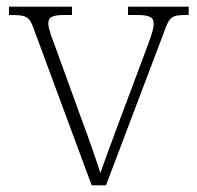

<svg xmlns="http://www.w3.org/2000/svg" viewBox="-20 -556 592 576"><path d="M84 -462 255 0H298L471 -457C489 -507 494 -511 542 -511H546V-536H364V-511H390C432 -511 441 -503 441 -484C441 -464 427 -431 406 -374L343 -206C311 -121 290 -62 281 -37C270 -73 244 -147 223 -203L149 -407C139 -434 125 -469 125 -485C125 -503 133 -511 174 -511H196V-536H7V-511C62 -511 68 -508 84 -462Z"/></svg>

Font: Noto Serif Gurmukhi ExtraLight
Style: Regular
Weight: 200
Designer: Vaibhav Singh and the Monotype Design Team
Foundry: Monotype Imaging Inc.
Version: Version 2.004